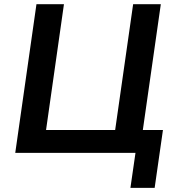

<svg xmlns="http://www.w3.org/2000/svg" viewBox="-20 -739 832 928"><path d="M727.5 168.9 767.6 -110.8H670.4L757.3 -718.8H623.5L536.6 -110.8H202.6L289.1 -718.8H156.2L53.7 0H634.8L610.4 168.9Z"/></svg>

Font: Winston SemiBold
Style: Italic
Weight: 600
Italic angle: -8.13011°
Designer: Vernon Adams, Kim Jin-seong, David Berlow, Cristiano Sobral
Foundry: The Winston Project Authors
Version: Version 3.004